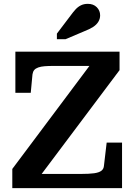

<svg xmlns="http://www.w3.org/2000/svg" viewBox="-20 -979 702 999"><path d="M260 -636Q233 -636 213 -634.5Q193 -633 179 -628Q165 -623 158 -614.5Q151 -606 149 -592L140 -496H60V-710H602V-614L160 -25L135 -74H402Q444 -74 469.5 -77.5Q495 -81 507.5 -90.5Q520 -100 521 -118L535 -237H615V0H44V-100L473 -673L497 -636ZM348 -899 276 -804V-775H321L420 -817Q446 -827 464 -838.5Q482 -850 491.5 -865.5Q501 -881 501 -899Q501 -924 483.5 -941.5Q466 -959 437 -959Q417 -959 401.5 -951.5Q386 -944 373.5 -930.5Q361 -917 348 -899Z"/></svg>

Font: Roboto Serif 20pt SemiBold
Style: Regular
Weight: 600
Version: Version 1.008